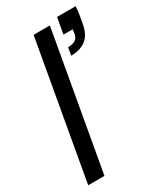

<svg xmlns="http://www.w3.org/2000/svg" viewBox="-184 -791 727 859"><g transform="rotate(-30 179.5 -361.0)"><path d="M7 0 132 -705H216L91 0ZM231 -540 238 -580Q264 -580 277 -589.5Q290 -599 293 -618L296 -639H248L263 -722H359Q357 -696 354 -677Q351 -658 347 -638Q338 -586 308 -563Q278 -540 231 -540Z"/></g></svg>

Font: DM Sans 36pt
Style: Italic
Weight: 400
Italic angle: -10°
Designer: Colophon Foundry, Jonny Pinhorn
Foundry: Colophon Foundry
Version: Version 4.004;gftools[0.9.30]